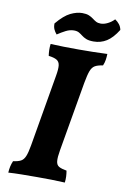

<svg xmlns="http://www.w3.org/2000/svg" viewBox="-95 -918 645 977"><g transform="rotate(10 227.5 -429.5)"><path d="M172.8 -523.9Q179.3 -560.5 176.9 -579.1Q174.5 -597.7 160.8 -605.9Q147.1 -614.2 118.6 -617.7Q116.5 -631.4 116 -647.1Q115.5 -662.8 117.6 -679Q150.3 -677.5 186.3 -676.7Q222.3 -676 262.6 -676Q298.3 -676 335.9 -676.7Q373.4 -677.5 410.7 -679Q410.3 -663.3 408 -648.1Q405.7 -632.9 399.1 -617.7Q373.1 -614.2 358.6 -606Q344.1 -597.7 336.1 -576.8Q328.2 -555.9 320.6 -513.5L258.6 -154.7Q252 -117 254 -97.4Q256 -77.8 269.4 -70.3Q282.8 -62.8 309.2 -58.3Q311.7 -44.1 312.5 -28.6Q313.2 -13.2 311.2 3Q274.4 1 241.1 0.5Q207.7 0 168.3 0Q125.7 0 87.7 0.5Q49.8 1 19.1 3Q20.1 -14.7 23.4 -29.4Q26.7 -44 32.8 -58.3Q58.8 -61.8 72.7 -69.3Q86.7 -76.8 94.7 -96.1Q102.7 -115.4 109.2 -153.1ZM330.1 -729.3Q306 -729.3 291.9 -735.1Q277.9 -740.9 268.6 -748.4Q259.3 -755.9 249.3 -761.6Q239.3 -767.4 223.2 -767.4Q202.2 -767.4 181.2 -756.6Q160.2 -745.8 139.2 -731.8Q129.1 -743.6 123.8 -755.8Q118.4 -768 118.9 -785.3Q157 -830.8 189.2 -846.4Q221.3 -861.9 249.5 -861.9Q270.6 -861.9 283.9 -856.4Q297.2 -850.8 306.5 -843.6Q315.7 -836.3 325.7 -830.8Q335.7 -825.3 350.2 -825.3Q367.4 -825.3 386.4 -834.9Q405.5 -844.5 419.5 -859.5Q432.7 -850.8 442.1 -838.8Q451.5 -826.7 454.5 -810.9Q427.3 -767 397.1 -748.1Q366.9 -729.3 330.1 -729.3Z"/></g></svg>

Font: Vollkorn
Style: Italic
Weight: 400
Italic angle: -11°
Designer: Friedrich Althausen
Foundry: Friedrich Althausen
Version: Version 5.001